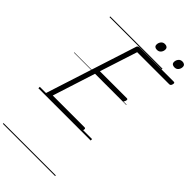

<svg xmlns="http://www.w3.org/2000/svg" viewBox="-495 -1305 1909 1909"><g transform="rotate(45 459.5 -350.5)"><path d="M111 0Q97 0 90.5 -5.5Q84 -11 88 -23L396 -979Q399 -988 406 -993Q413 -998 428 -998H905Q916 -998 918 -991.5Q920 -985 917 -973Q914 -960 907.5 -954Q901 -948 891 -948H441L313 -552H691Q702 -552 704 -546Q706 -540 703 -528Q699 -514 692.5 -508Q686 -502 677 -502H297L152 -50H598Q609 -50 611.5 -44Q614 -38 611 -25Q607 -12 600.5 -6Q594 0 584 0ZM563 -1103Q545 -1103 534 -1111.5Q523 -1120 523 -1138Q523 -1162 538 -1181.5Q553 -1201 580 -1201Q598 -1201 609.5 -1192Q621 -1183 621 -1165Q621 -1141 606 -1122Q591 -1103 563 -1103ZM809 -1103Q791 -1103 779.5 -1111.5Q768 -1120 768 -1138Q768 -1162 783 -1181.5Q798 -1201 826 -1201Q843 -1201 854.5 -1192Q866 -1183 866 -1165Q866 -1141 851.5 -1122Q837 -1103 809 -1103ZM0 490H735V500H0ZM0 -20H735V0H0ZM0 -505H735V-500H0ZM0 -1010H735V-1000H0Z"/></g></svg>

Font: Playwrite NZ Guides
Style: Regular
Weight: 400
Designer: Veronika Burian, José Scaglione
Foundry: TypeTogether
Version: Version 1.003